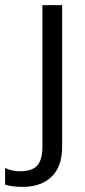

<svg xmlns="http://www.w3.org/2000/svg" viewBox="-80 -500 333 751"><path d="M8.8 231Q-33.2 231 -60.1 222.2V157.2Q-33.7 169.9 -2 169.9Q45.9 169.9 65.9 147.2Q85.9 124.5 85.9 73.2V-480H163.1V73.2Q163.1 151.9 121.6 191.4Q80.1 231 8.8 231Z"/></svg>

Font: Prompt Light
Style: Regular
Weight: 300
Designer: Katatrad Team
Foundry: CadsonDemak
Version: Version 1.000;PS 001.000;hotconv 1.0.88;makeotf.lib2.5.64775